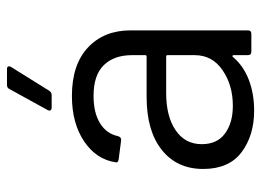

<svg xmlns="http://www.w3.org/2000/svg" viewBox="-119 -621 748 550"><g transform="rotate(-90 255.0 -346.0)"><path d="M443 -346V-10Q443 0 433 0H382Q372 0 372 -10V-51Q372 -53 370.5 -54Q369 -55 367 -53Q342 -23 302 -7.5Q262 8 213 8Q142 8 94 -28Q46 -64 46 -138Q46 -213 100.5 -256.5Q155 -300 252 -300H368Q372 -300 372 -304V-342Q372 -393 343.5 -422.5Q315 -452 255 -452Q207 -452 177 -433.5Q147 -415 140 -382Q137 -372 128 -373L74 -380Q63 -382 65 -388Q73 -444 125 -479Q177 -514 255 -514Q345 -514 394 -468Q443 -422 443 -346ZM372 -162V-240Q372 -244 368 -244H263Q197 -244 157 -217Q117 -190 117 -142Q117 -98 147.5 -75.5Q178 -53 227 -53Q286 -53 329 -82.5Q372 -112 372 -162ZM215 -584 275 -693Q278 -700 287 -700H332Q338 -700 339.5 -696.5Q341 -693 338 -688L270 -579Q265 -572 258 -572H222Q216 -572 214 -575.5Q212 -579 215 -584Z"/></g></svg>

Font: Amber EN
Style: Regular
Weight: 400
Designer: Jeremy Tribby
Foundry: Tribby Type Co.
Version: Version 1.403 November 24, 2021